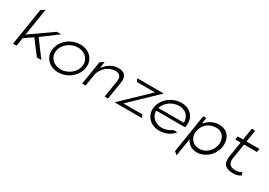

<svg xmlns="http://www.w3.org/2000/svg" viewBox="13 -1511 3600 2570"><g transform="rotate(30 1812.5 -226.0)"><path d="M55 -20H109L130 -149L259 -236L424 -20H493L307 -269L551 -451H483L139 -209L206 -631L146 -592Z M550 -226C529 -95 624 11 769 11C914 11 1040 -95 1061 -226C1082 -357 989 -462 844 -462C699 -462 571 -357 550 -226ZM602 -226C618 -329 724 -411 836 -411C948 -411 1025 -329 1009 -226C993 -123 890 -40 777 -40C665 -40 586 -123 602 -226Z M1123 -20H1177L1205 -197C1214 -256 1247 -303 1284 -336C1318 -365 1367 -391 1427 -391C1498 -391 1522 -344 1513 -286L1471 -20H1523L1567 -294C1581 -385 1545 -443 1444 -443C1359 -443 1296 -400 1249 -349L1225 -322L1241 -422L1181 -382Z M1625 -20H2049L2026 -66H1735L2136 -451H1726L1749 -405H2026Z M2113 -226C2092 -95 2187 11 2332 11C2422 11 2501 -28 2553 -89C2535 -94 2499 -99 2475 -81C2436 -56 2391 -40 2340 -40C2242 -40 2169 -103 2163 -189V-202H2610L2614 -227C2635 -357 2549 -462 2407 -462C2262 -462 2134 -357 2113 -226ZM2170 -247 2174 -260C2206 -347 2300 -411 2399 -411C2498 -411 2562 -347 2563 -260V-247Z M2652 141 2698 180 2741 -90 2757 -66C2788 -23 2835 11 2914 11C3027 11 3151 -82 3174 -225C3193 -345 3135 -462 2989 -462C2909 -462 2849 -426 2803 -383L2779 -360L2793 -451H2745ZM2763 -225C2779 -328 2859 -407 2974 -407C3079 -407 3131 -319 3116 -225C3102 -139 3027 -48 2918 -48C2803 -48 2749 -138 2763 -225Z M3273 -397H3355L3317 -158C3301 -47 3347 11 3467 11C3529 11 3555 -2 3588 -23L3572 -68C3547 -51 3529 -40 3475 -40C3391 -40 3359 -87 3371 -163L3408 -397H3608L3616 -449H3416L3445 -632H3392L3363 -449H3281Z"/></g></svg>

Font: Charger Sport
Style: ExLitExtObl
Weight: 200
Designer: Jasper
Foundry: Cannot Into Space Fonts
Version: Version 1.1